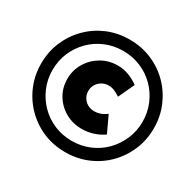

<svg xmlns="http://www.w3.org/2000/svg" viewBox="-158 -894 1108 1088"><g transform="rotate(30 395.5 -350.0)"><path d="M26 -350Q26 -427 54.5 -494Q83 -561 133.5 -611.5Q184 -662 250.5 -690Q317 -718 395 -718Q471 -718 538 -690Q605 -662 655.5 -611.5Q706 -561 734.5 -494Q763 -427 763 -350Q763 -273 734.5 -206Q706 -139 655.5 -88.5Q605 -38 538 -10Q471 18 395 18Q317 18 250.5 -10Q184 -38 133.5 -88.5Q83 -139 54.5 -206Q26 -273 26 -350ZM198 -349Q198 -406 226.5 -453.5Q255 -501 303 -529Q351 -557 410 -557Q446 -557 480 -544.5Q514 -532 546 -509L497 -404Q482 -414 469 -420.5Q456 -427 444.5 -430Q433 -433 422 -433Q397 -433 377.5 -421.5Q358 -410 346.5 -391.5Q335 -373 335 -349Q335 -325 346.5 -306Q358 -287 377.5 -276Q397 -265 422 -265Q440 -265 459.5 -271.5Q479 -278 500 -294L550 -187Q518 -165 482.5 -154Q447 -143 410 -143Q351 -143 303 -170Q255 -197 226.5 -243.5Q198 -290 198 -349ZM689 -350Q689 -412 666 -465.5Q643 -519 603 -559Q563 -599 509.5 -621.5Q456 -644 395 -644Q333 -644 279.5 -621.5Q226 -599 186 -559Q146 -519 123 -465.5Q100 -412 100 -350Q100 -289 123 -235.5Q146 -182 186 -141.5Q226 -101 279.5 -78.5Q333 -56 395 -56Q456 -56 509.5 -78.5Q563 -101 603 -141.5Q643 -182 666 -235.5Q689 -289 689 -350Z"/></g></svg>

Font: Mach
Style: Bold
Weight: 700
Version: Version 1.002